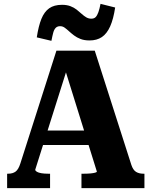

<svg xmlns="http://www.w3.org/2000/svg" viewBox="-20 -977 787 997"><path d="M183 -299H458L464 -224H177ZM306 -654 331 -628 163 -96Q163 -90 171.5 -85Q180 -80 195 -77.5Q210 -75 229 -75H240V0H17V-75H22Q46 -75 61 -86Q76 -97 86 -129L273 -714H472L662 -121Q671 -94 686.5 -84.5Q702 -75 725 -75H730V0H403V-75H416Q436 -75 451 -76.5Q466 -78 474.5 -80.5Q483 -83 483 -86ZM445 -767Q418 -767 398.5 -774.5Q379 -782 364.5 -793Q350 -804 338 -815Q326 -826 315.5 -833.5Q305 -841 292 -841Q278 -841 269.5 -832.5Q261 -824 256.5 -807.5Q252 -791 247 -765L171 -783Q180 -842 195 -879Q210 -916 235.5 -934Q261 -952 302 -952Q327 -952 345.5 -945Q364 -938 378 -927Q392 -916 404 -905Q416 -894 428 -887Q440 -880 454 -880Q469 -880 477 -888.5Q485 -897 491 -914Q497 -931 502 -957L578 -938Q569 -878 552 -840Q535 -802 509 -784.5Q483 -767 445 -767Z"/></svg>

Font: Roboto Serif 20pt
Style: Bold
Weight: 700
Version: Version 1.008